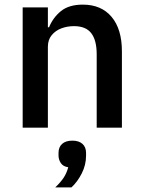

<svg xmlns="http://www.w3.org/2000/svg" viewBox="-20 -552 620 830"><path d="M187 0H78V-520H187V-434H192Q209 -476 243.5 -504Q278 -532 338 -532Q418 -532 462.5 -479Q507 -426 507 -330V0H398V-317Q398 -378 374.5 -408.5Q351 -439 300 -439Q271 -439 245.5 -429.5Q220 -420 203.5 -400Q187 -380 187 -350ZM293 56Q321 56 336.5 70Q352 84 352 109V121Q352 161 333.5 197.5Q315 234 289 258H219Q242 236 255 216.5Q268 197 275 171Q253 168 243 153Q233 138 233 120V109Q233 84 248.5 70Q264 56 293 56Z"/></svg>

Font: IBM Plex Sans Medium
Style: Regular
Weight: 500
Designer: Mike Abbink, Paul van der Laan, Pieter van Rosmalen
Foundry: Bold Monday
Version: Version 3.201